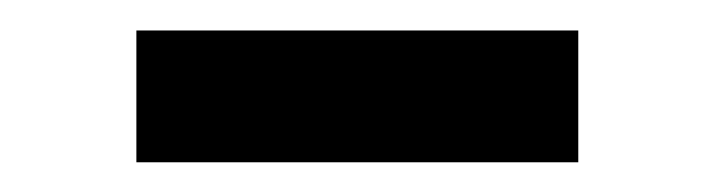

<svg xmlns="http://www.w3.org/2000/svg" viewBox="-20 -345 469 126"><path d="M69.5 -238.5V-325H359.5V-238.5Z"/></svg>

Font: Encode Sans Medium
Style: Regular
Weight: 500
Designer: Multiple Designers
Foundry: Impallari Type
Version: Version 2.000